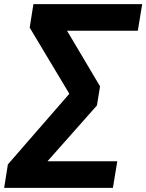

<svg xmlns="http://www.w3.org/2000/svg" viewBox="-46 -725 705 925"><path d="M-26 180 -8 67 307 -295 305 -245 97 -592 115 -705H639L618 -577H253L255 -614L436 -309L421 -217L149 90L152 52H519L498 180Z"/></svg>

Font: Nunito Sans 8pt ExtraBold
Style: Italic
Weight: 800
Italic angle: -9°
Version: Version 3.101;gftools[0.9.27]